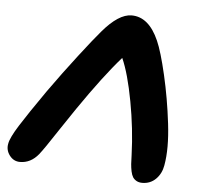

<svg xmlns="http://www.w3.org/2000/svg" viewBox="-53 -663 779 738"><g transform="rotate(5 336.5 -294.0)"><path d="M46.9 -14.2Q22 -14.2 6.3 -35.2Q-9.3 -56.2 -3.9 -81.1Q0 -103.5 30.5 -152.1Q61 -200.7 126 -293.9Q179.2 -368.7 234.1 -439.9Q289.1 -511.2 314 -540Q375.5 -612.8 425.8 -612.8Q492.2 -612.8 530.8 -524.9Q548.8 -484.4 569.3 -395.8Q589.8 -307.1 601.3 -210.9Q612.8 -114.7 601.1 -49.8Q595.7 -17.6 574.5 3.7Q553.2 24.9 522 24.9Q509.3 24.9 500 19.8Q490.7 14.6 485.6 6.6Q480.5 -1.5 477.5 -15.6Q474.6 -29.8 473.6 -43.5Q472.7 -57.1 472.2 -78.1Q468.8 -178.7 449.2 -283.7Q429.7 -388.7 403.8 -446.8Q336.9 -371.1 244.1 -235.8Q217.8 -197.3 188.5 -153.1Q159.2 -108.9 143.6 -85.9Q127.9 -63 118.2 -50.8Q88.4 -14.2 46.9 -14.2Z"/></g></svg>

Font: Shantell Sans Irregular Bouncy
Style: Italic
Weight: 600
Italic angle: -11.31°
Designer: Stephen Nixon, Anya Danilova, Shantell Martin
Foundry: Arrow Type
Version: Version 1.006;[9816181b4]